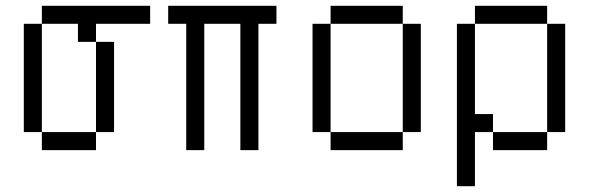

<svg xmlns="http://www.w3.org/2000/svg" viewBox="-20 -520 2040 665"><path d="M500 -437.5V-500H125V-437.5H62.5Q62.5 -437.5 62.5 -62.5H125V0H312.5V-62.5H125Q125 -62.5 125 -437.5H250V-375H312.5V-62.5H375V-375H312.5V-437.5Z M937.5 -437.5V-500H562.5V-437.5H625V0H687.5V-437.5H812.5V0H875V-437.5Z M1125 -62.5V0H1375V-62.5ZM1125 -62.5Q1125 -62.5 1125 -437.5H1062.5Q1062.5 -437.5 1062.5 -62.5ZM1375 -62.5H1437.5Q1437.5 -62.5 1437.5 -437.5H1375Q1375 -437.5 1375 -62.5ZM1125 -437.5H1375V-500H1125Z M1562.5 -437.5V125H1625V-62.5H1687.5V0H1875V-62.5H1687.5V-125H1625V-437.5ZM1875 -62.5H1937.5Q1937.5 -62.5 1937.5 -437.5H1875Q1875 -437.5 1875 -62.5ZM1625 -437.5H1875V-500H1625Z"/></svg>

Font: Unifont
Style: Regular
Weight: 500
Version: Version 13.0.05